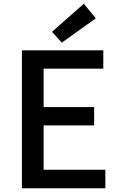

<svg xmlns="http://www.w3.org/2000/svg" viewBox="-20 -1006 640 1026"><path d="M97 0V-737H532V-639H213V-434H483V-336H213V-99H543V0ZM310 -778 258 -836 428 -986 492 -908Z"/></svg>

Font: Noto Sans KR Thin Medium
Style: Regular
Weight: 500
Version: Version 2.004-H2;hotconv 1.0.118;makeotfexe 2.5.65603